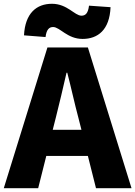

<svg xmlns="http://www.w3.org/2000/svg" viewBox="-28 -996 716 1016"><path d="M409 -790C490 -790 552 -838 557 -958L443 -966C438 -925 424 -913 403 -913C367 -913 328 -976 247 -976C166 -976 105 -927 99 -809L213 -800C218 -841 233 -853 253 -853C289 -853 328 -790 409 -790ZM-8 0H174L217 -171H437L480 0H668L437 -745H223ZM251 -309 267 -372C286 -446 306 -533 324 -611H328C348 -535 367 -446 387 -372L403 -309Z"/></svg>

Font: ChiuKong Gothic MN Heavy
Style: Regular
Weight: 900
Designer: Ryoko NISHIZUKA 西塚涼子 (kana, bopomofo & ideographs); Paul D. Hunt (Latin, Greek & Cyrillic); Sandoll Communications 산돌커뮤니
Foundry: Adobe
Version: Version 1.300